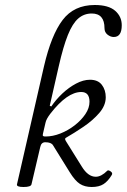

<svg xmlns="http://www.w3.org/2000/svg" viewBox="-20 -735 507 768"><path d="M74 13Q45 13 48 2L156 -470Q185 -595 230.5 -655Q276 -715 359 -715Q414 -715 440.5 -692Q467 -669 467 -634Q467 -587 435 -587Q422 -587 410 -596.5Q398 -606 398 -622Q398 -681 347 -681Q316 -681 293 -661Q270 -641 251.5 -595Q233 -549 215 -470L179 -312L185 -309Q204 -337 229.5 -361Q255 -385 284 -400.5Q313 -416 340 -416Q372 -416 387.5 -395.5Q403 -375 403 -346Q403 -313 377 -283Q351 -253 314 -228Q277 -203 244 -184Q237 -181 244 -170L307 -69Q332 -28 363 -28Q385 -28 409 -52Q413 -56 422.5 -49.5Q432 -43 427 -35Q412 -10 394 1.5Q376 13 347 13Q319 13 299.5 0.5Q280 -12 259 -46L192 -154Q185 -166 161 -166Q145 -166 141 -147L106 2Q104 13 74 13ZM162 -189Q191 -189 221.5 -201Q252 -213 278.5 -233.5Q305 -254 321.5 -278.5Q338 -303 338 -328Q338 -367 305 -367Q249 -367 182 -281Q165 -259 162 -244L152 -201Q152 -200 151.5 -198Q151 -196 151 -194Q151 -189 162 -189Z"/></svg>

Font: Junicode
Style: Italic
Weight: 400
Italic angle: -11°
Designer: Peter S. Baker
Version: Version 2.100; ttfautohint (v1.8.4)